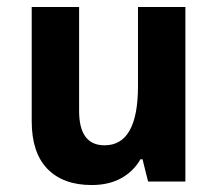

<svg xmlns="http://www.w3.org/2000/svg" viewBox="-20 -521 626 551"><path d="M512 -501V0H405L389 -64H383Q364 -30 328.5 -10Q293 10 243 10Q161 10 116 -36.5Q71 -83 71 -173V-501H207V-203Q207 -104 280 -104Q376 -104 376 -274V-501Z"/></svg>

Font: Noto Sans Armenian SemiCondensed
Style: Bold
Weight: 700
Width: 4
Designer: Monotype Design Team
Foundry: Monotype Imaging Inc.
Version: Version 2.008; ttfautohint (v1.8.4.7-5d5b)